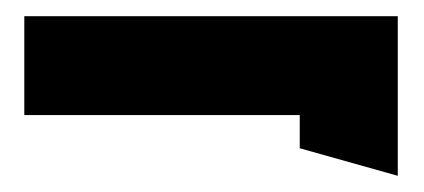

<svg xmlns="http://www.w3.org/2000/svg" viewBox="-20 -371 523 237"><path d="M10 -229H350V-188L471 -154V-351H10Z"/></svg>

Font: Charger Pro
Style: UltraNar
Weight: 900
Designer: Jasper
Foundry: Cannot Into Space Fonts
Version: Version 1.09